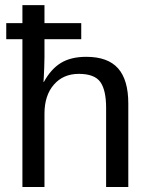

<svg xmlns="http://www.w3.org/2000/svg" viewBox="-20 -745 596 765"><path d="M154.8 -418.5Q183.1 -470.2 222.9 -494.4Q262.7 -518.6 323.7 -518.6Q409.7 -518.6 450.4 -472.7Q491.2 -426.8 491.2 -332.5V0H402.8V-315.4Q402.8 -386.2 379.6 -418.5Q356.4 -450.7 293.9 -450.7Q231.9 -450.7 194.6 -407.7Q157.2 -364.7 157.2 -292V0H69.3V-588.9H4.9V-652.8H69.3V-724.6H157.2V-652.8H303.7V-588.9H157.2V-516.6Q157.2 -497.1 156.2 -475.3Q155.3 -453.6 154.5 -437.7Q153.8 -421.9 153.3 -418.5Z"/></svg>

Font: Arimo Nerd Font
Style: Regular
Weight: 400
Designer: Steve Matteson
Foundry: Monotype Imaging Inc.
Version: Version 1.33;Nerd Fonts 3.2.1